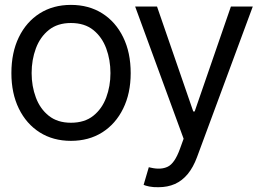

<svg xmlns="http://www.w3.org/2000/svg" viewBox="-20 -573 1080 797"><path d="M274.4 11.7Q200.7 11.7 145 -23.4Q89.4 -58.6 58.3 -122.1Q27.3 -185.5 27.3 -269.5Q27.3 -355 58.3 -418.7Q89.4 -482.4 145 -517.6Q200.7 -552.7 274.4 -552.7Q348.6 -552.7 404.3 -517.6Q460 -482.4 491.2 -418.7Q522.5 -355 522.5 -269.5Q522.5 -185.5 491.2 -122.1Q460 -58.6 404.3 -23.4Q348.6 11.7 274.4 11.7ZM274.4 -63.5Q331.1 -63.5 367.2 -92.3Q403.3 -121.1 420.9 -168.2Q438.5 -215.3 438.5 -269.5Q438.5 -324.7 420.9 -372.1Q403.3 -419.4 367.2 -448.5Q331.1 -477.5 274.4 -477.5Q218.8 -477.5 182.6 -448.5Q146.5 -419.4 128.9 -372.1Q111.3 -324.7 111.3 -269.5Q111.3 -215.3 128.9 -168.2Q146.5 -121.1 182.6 -92.3Q218.8 -63.5 274.4 -63.5ZM637.7 204.1Q616.2 204.6 599.6 201.2Q583 197.8 576.2 194.3L597.7 121.1L606 123Q647.9 132.8 676.5 118.9Q705.1 105 726.6 45.9L742.2 2.9L541 -545.9H631.8L782.2 -110.4H788.1L938.5 -545.9H1029.3L797.9 79.1Q782.2 121.6 759.3 149.4Q736.3 177.2 706.1 190.7Q675.8 204.1 637.7 204.1Z"/></svg>

Font: Inter Tight
Style: Regular
Weight: 400
Designer: Rasmus Andersson
Foundry: rsms
Version: Version 3.002